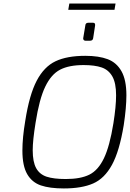

<svg xmlns="http://www.w3.org/2000/svg" viewBox="-20 -1054 731 1080"><path d="M106 -207Q106 -279 122 -374Q145 -521 186.5 -600Q228 -679 292.5 -709.5Q357 -740 460 -740Q536 -740 586 -721Q636 -702 663.5 -653Q691 -604 691 -518Q691 -449 676 -350Q652 -204 610 -127Q568 -50 504 -22Q440 6 339 6Q260 6 210 -11Q160 -28 133 -74.5Q106 -121 106 -207ZM618 -361Q633 -456 633 -518Q633 -587 612 -624Q591 -661 552 -674.5Q513 -688 450 -688Q368 -688 318 -662Q268 -636 234.5 -566.5Q201 -497 180 -363Q164 -264 164 -209Q164 -143 183.5 -108Q203 -73 242.5 -60Q282 -47 350 -47Q433 -47 482.5 -71.5Q532 -96 564.5 -163.5Q597 -231 618 -361ZM448 -837V-839L460 -911Q461 -926 477 -926H503Q515 -926 515 -915V-911L504 -839Q503 -832 498.5 -828.5Q494 -825 487 -825H460Q455 -825 451.5 -828.5Q448 -832 448 -837ZM370 -1034H630L624 -999H364Z"/></svg>

Font: Exo Light
Style: Italic
Weight: 300
Italic angle: -9°
Designer: Natanael Gama
Foundry: Natanael Gama
Version: Version 1.500; ttfautohint (v1.6)